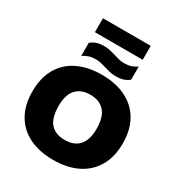

<svg xmlns="http://www.w3.org/2000/svg" viewBox="-254 -1304 1391 1486"><g transform="rotate(30 442.0 -561.0)"><path d="M442 10Q318 10 227.5 -34.2Q137 -78.5 87.8 -163.5Q38.5 -248.5 38.5 -370Q38.5 -491.5 87.5 -576.5Q136.5 -661.5 227.2 -705.8Q318 -750 442 -750Q566.5 -750 657 -705.2Q747.5 -660.5 796.8 -575.8Q846 -491 846 -370Q846 -249 796.5 -164.2Q747 -79.5 656.5 -34.8Q566 10 442 10ZM442 -168.5Q525.5 -168.5 569.8 -217.8Q614 -267 614 -366Q614 -471 569 -521.2Q524 -571.5 442 -571.5Q360 -571.5 315.2 -523Q270.5 -474.5 270.5 -374Q270.5 -267.5 314.5 -218Q358.5 -168.5 442 -168.5ZM537.5 -793Q507.5 -793 482.2 -799Q457 -805 433.5 -812.5Q411 -819 388.8 -824.5Q366.5 -830 341.5 -830Q307 -830 281.2 -821.8Q255.5 -813.5 228.5 -796.5V-913Q252 -932.5 279.8 -941.8Q307.5 -951 346.5 -951Q376.5 -951 401.8 -944.8Q427 -938.5 451 -931.5Q473 -924.5 495.5 -918.8Q518 -913 542.5 -913Q577 -913 602.8 -921.2Q628.5 -929.5 655.5 -946.5V-830.5Q632 -810.5 604.2 -801.8Q576.5 -793 537.5 -793ZM228.5 -1008V-1132.5H655.5V-1008Z"/></g></svg>

Font: Encode Sans SemiExpanded SemiExpanded Black
Style: Regular
Weight: 900
Width: 6
Designer: Multiple Designers
Foundry: Impallari Type
Version: Version 3.000; ttfautohint (v1.8.3) -l 8 -r 50 -G 200 -x 14 